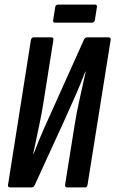

<svg xmlns="http://www.w3.org/2000/svg" viewBox="-20 -818 503 838"><path d="M25 0Q13 0 15 -11L115 -644Q118 -655 127 -655H203Q215 -655 213 -644L171 -379Q163 -325 150 -265.5Q137 -206 125 -147H127Q147 -200 170 -252.5Q193 -305 217 -357L346 -644Q348 -649 351.5 -652Q355 -655 360 -655H453Q465 -655 463 -644L362 -11Q361 0 351 0H274Q263 0 264 -11L305 -268Q313 -320 327 -383Q341 -446 354 -505H352Q332 -452 309 -400Q286 -348 263 -297L132 -11Q130 -7 127 -3.5Q124 0 118 0ZM221 -719Q210 -719 212 -730L221 -787Q223 -798 234 -798H394Q405 -798 403 -787L394 -730Q392 -719 381 -719Z"/></svg>

Font: Sofia Sans Extra Condensed
Style: Bold Italic
Weight: 700
Italic angle: -9°
Designer: Botio Nikoltchev, Ani Petrova
Foundry: lettersoup
Version: Version 4.101